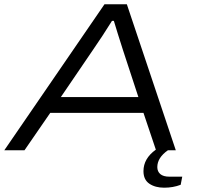

<svg xmlns="http://www.w3.org/2000/svg" viewBox="-30 -706 927 902"><path d="M-9.8 0 460.9 -686H565.9L795.9 0H758.8Q709 34.7 709 79.1Q709 99.6 723.1 111.8Q737.3 124 766.1 124H826.2L818.8 162.1Q783.2 175.8 741.2 175.8Q699.2 175.8 671.6 157Q644 138.2 644 98.1Q644 38.6 702.1 -2.9L644 -175.8H206.1L85 0ZM255.9 -250H620.1L547.9 -470.2Q541 -490.2 523.2 -548.1Q505.4 -606 504.9 -607.9H496.1Q450.2 -534.2 405.8 -470.2Z"/></svg>

Font: Archivo Expanded Light
Style: Italic
Weight: 300
Width: 7
Italic angle: -10°
Designer: Hector Gatti
Foundry: Omnibus-Type
Version: Version 2.001